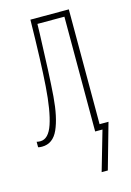

<svg xmlns="http://www.w3.org/2000/svg" viewBox="-114 -583 552 811"><g transform="rotate(-15 161.5 -177.0)"><path d="M310 -25 254 173H227L277 0H245V-502H127L126 -462Q120 -277 113 -188Q106 -99 83 -47.5Q60 4 12 4Q1 4 -5 2V-22Q1 -20 11 -20Q47 -20 66 -76.5Q85 -133 92.5 -237.5Q100 -342 103 -527H271V-25Z"/></g></svg>

Font: Noto Sans Display Thin Cond
Style: Regular
Weight: 250
Width: 3
Designer: Monotype Design team
Foundry: Monotype Imaging Inc.
Version: Version 1.000